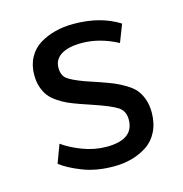

<svg xmlns="http://www.w3.org/2000/svg" viewBox="-84 -590 646 679"><g transform="rotate(-15 239.0 -251.0)"><path d="M252.9 10.7Q188 10.7 138.4 -8.8Q88.9 -28.3 61.5 -49.8L86.4 -116.7Q114.3 -96.2 157.5 -79.6Q200.7 -63 245.6 -63Q345.2 -63 345.2 -136.2Q345.2 -167 322.8 -182.1Q300.3 -197.3 235.4 -219.2L192.4 -233.9Q167.5 -242.7 150.1 -250.5Q132.8 -258.3 115.2 -270.3Q97.7 -282.2 86.9 -296.1Q76.2 -310.1 69.6 -329.8Q63 -349.6 63 -374.5Q63 -410.2 77.9 -437.7Q92.8 -465.3 118.7 -481.2Q144.5 -497.1 175.8 -505.1Q207 -513.2 243.2 -513.2Q342.3 -513.2 410.2 -469.7L385.3 -405.3Q319.3 -440.4 253.4 -440.4Q205.1 -440.4 178.7 -423.8Q152.3 -407.2 152.3 -377Q152.3 -349.6 168.2 -336.7Q184.1 -323.7 231.4 -306.6Q273.9 -292.5 281.7 -289.6Q312.5 -278.8 331.1 -271Q349.6 -263.2 370.8 -250.2Q392.1 -237.3 403.6 -223.1Q415 -209 422.6 -187.7Q430.2 -166.5 430.2 -139.6Q430.2 -99.6 415 -69.6Q399.9 -39.6 374 -22.7Q348.1 -5.9 317.9 2.4Q287.6 10.7 252.9 10.7Z"/></g></svg>

Font: Muli
Style: Regular
Weight: 400
Designer: Vernon Adams
Foundry: newtypography
Version: Version 2; ttfautohint (v1.00rc1.6-4cba) -l 8 -r 50 -G 200 -